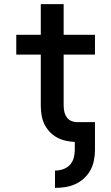

<svg xmlns="http://www.w3.org/2000/svg" viewBox="-20 -689 540 932"><path d="M247 223V139Q267 139 286 132.5Q305 126 318.5 112Q332 98 337.5 78.5Q343 59 343 39V0Q321 -1 298.5 -6Q276 -11 256 -22Q236 -33 220 -50.5Q204 -68 194.5 -88.5Q185 -109 181.5 -132Q178 -155 178 -178V-424H59V-520H178V-669H289V-520H441V-424H289V-178Q289 -163 292 -148Q295 -133 303.5 -120.5Q312 -108 326 -102Q340 -96 355 -96H441V39Q441 64 436 89.5Q431 115 419 137Q407 159 388 176.5Q369 194 346 204.5Q323 215 298 219Q273 223 247 223Z"/></svg>

Font: Moesevka
Style: Bold
Weight: 700
Monospace: yes
Designer: Belleve Invis
Foundry: Belleve Invis
Version: Version 32.5.0; ttfautohint (v1.8.4)